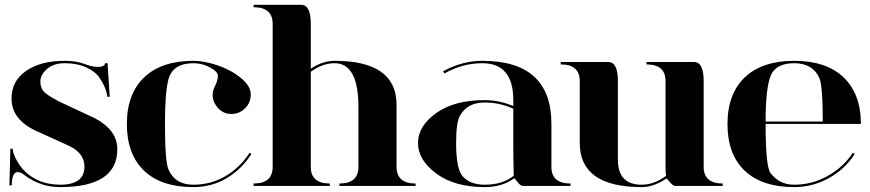

<svg xmlns="http://www.w3.org/2000/svg" viewBox="-20 -762 3568 787"><path d="M411.1 -502.9H420.9L429.7 -365.2H419.9Q416 -401.9 387.2 -444.3Q370.1 -469.2 333 -486.1Q295.9 -502.9 245.1 -502.9Q199.2 -502.9 172.4 -479Q145.5 -455.1 145.5 -428.7Q145.5 -395.5 168 -378.9Q188.5 -363.3 222.7 -345.7L369.1 -277.3Q460.9 -228.5 460.9 -150.4Q460.9 4.9 226.6 4.9Q189.9 4.9 157.2 -4.9Q112.3 -18.6 77.1 -46.9Q64.9 -56.6 52.7 -56.6Q28.3 -56.6 28.3 -2H18.6L22.5 -152.3H32.2Q32.2 -137.7 43 -115.2Q73.7 -51.3 135.3 -23.4Q176.3 -4.9 226.6 -4.9Q326.2 -4.9 326.2 -79.1Q326.2 -131.8 267.6 -162.1L129.9 -224.6Q79.1 -247.6 52.2 -282.2Q27.3 -314.9 27.3 -358.4Q27.3 -430.7 87.4 -471.7Q146.5 -512.7 245.1 -512.7Q292 -512.7 325.7 -500Q356.9 -487.8 382.6 -487.8Q408.2 -487.8 411.1 -502.9Z M772.5 4.9Q640.6 4.9 570.3 -62.5Q500 -129.9 500 -253.9Q500 -377 571.3 -445.3Q642.6 -512.7 773.4 -512.7Q816.4 -512.7 870.6 -494.6Q924.8 -476.6 966.3 -443.4Q1007.8 -410.2 1007.8 -375Q1007.8 -340.8 984.4 -317.9Q960.9 -294.9 928.7 -294.9Q895.5 -294.9 873.5 -319.3Q851.6 -343.8 851.6 -373Q851.6 -390.6 862.3 -411.6Q873 -432.6 873 -451.2Q873 -468.8 840.3 -485.8Q807.6 -502.9 773.4 -502.9Q689.5 -502.9 670.9 -438.5Q656.2 -386.7 656.2 -253.9Q656.2 -98.6 670.9 -66.4Q698.2 -4.9 772.5 -4.9Q844.7 -4.9 904.3 -40Q963.9 -75.2 1002.9 -135.7L1010.7 -130.9Q970.7 -68.4 909.2 -31.7Q847.7 4.9 772.5 4.9Z M1097.7 -664.1Q1097.7 -732.4 1019.5 -732.4V-742.2H1214.8Q1253.9 -742.2 1253.9 -664.1V-480.5Q1302.7 -512.7 1351.6 -512.7Q1605.5 -512.7 1605.5 -332V-78.1Q1605.5 -9.8 1683.6 -9.8V0H1371.1V-9.8Q1449.2 -9.8 1449.2 -78.1V-322.3Q1449.2 -502.9 1351.6 -502.9Q1301.8 -502.9 1253.9 -467.8V-78.1Q1253.9 -9.8 1332 -9.8V0H1019.5V-9.8Q1097.7 -9.8 1097.7 -78.1Z M2084 -316.4Q2028.3 -341.8 1966.8 -341.8Q1894.5 -341.8 1865.2 -287.1Q1849.6 -260.7 1849.6 -175.8Q1849.6 -72.3 1875 -41Q1905.3 -4.9 1966.8 -4.9Q2041 -4.9 2085.9 -42Q2084 -102.5 2084 -158.2ZM2318.4 0H2123Q2113.3 0 2101.6 -15.6Q2089.8 -31.2 2087.9 -31.2Q2038.1 4.9 1966.8 4.9Q1842.8 4.9 1768.1 -50.8Q1693.4 -106.4 1693.4 -175.8Q1693.4 -245.1 1767.6 -298.3Q1841.8 -351.6 1966.8 -351.6Q2027.3 -351.6 2084 -327.1V-351.6Q2084 -502.9 1957 -502.9Q1876 -502.9 1801.8 -460.9L1795.9 -469.7Q1874 -512.7 1957 -512.7Q2240.2 -512.7 2240.2 -253.9V-78.1Q2240.2 -9.8 2318.4 -9.8Z M2864.3 -429.7V-78.1Q2864.3 -9.8 2942.4 -9.8V0H2747.1Q2738.3 0 2726.1 -15.1Q2713.9 -30.3 2711.9 -30.3Q2659.2 4.9 2610.4 4.9Q2356.4 4.9 2356.4 -175.8V-429.7Q2356.4 -498 2278.3 -498V-507.8H2473.6Q2512.7 -507.8 2512.7 -429.7V-107.4Q2512.7 -4.9 2610.4 -4.9Q2661.1 -4.9 2710 -41Q2708 -58.6 2708 -78.1V-429.7Q2708 -498 2629.9 -498V-507.8H2825.2Q2864.3 -507.8 2864.3 -429.7Z M3235.4 4.9Q3103.5 4.9 3032.2 -62.5Q2961.9 -129.9 2961.9 -253.9Q2961.9 -377 3033.2 -445.3Q3104.5 -512.7 3235.4 -512.7Q3366.2 -512.7 3437.5 -445.3Q3508.8 -377 3508.8 -253.9H3118.2Q3118.2 -81.1 3137.7 -53.7Q3173.8 -4.9 3235.4 -4.9Q3308.6 -4.9 3373 -41Q3437.5 -77.1 3475.6 -135.7L3483.4 -130.9Q3444.3 -69.3 3377.9 -32.2Q3311.5 4.9 3235.4 4.9ZM3118.2 -263.7H3352.5Q3352.5 -412.1 3337.9 -443.4Q3310.5 -502.9 3235.4 -502.9Q3161.1 -502.9 3139.6 -453.1Q3118.2 -401.4 3118.2 -263.7Z"/></svg>

Font: spinweradBold
Style: Regular
Weight: 700
Width: 7
Version: Version 0.3 ; ttfautohint (v1.2) -l 8 -r 50 -G 200 -x 14 -D 